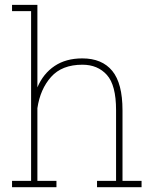

<svg xmlns="http://www.w3.org/2000/svg" viewBox="-20 -782 664 802"><path d="M30.3 0V-26.4H109.9V-735.4H30.3V-761.7H136.2V-417Q160.6 -474.6 208 -506.3Q255.4 -538.1 323.7 -538.1Q406.2 -538.1 449 -485.8Q491.7 -433.6 491.7 -321.3V-26.4H571.3V0H385.3V-26.4H464.8V-322.3Q464.8 -426.3 426.5 -469Q388.2 -511.7 324.2 -511.7Q238.8 -511.7 193.4 -460.7Q147.9 -409.7 136.2 -330.1V-26.4H215.8V0Z"/></svg>

Font: Roboto Slab Thin
Style: Regular
Weight: 100
Designer: Google
Version: Version 2.000; ttfautohint (v1.8.1.43-b0c9)